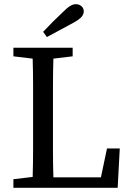

<svg xmlns="http://www.w3.org/2000/svg" viewBox="-20 -897 636 917"><path d="M138 -359Q138 -425 138 -489.5Q138 -554 136 -617L44 -628V-669H327V-628L235 -617Q233 -552 233 -488Q233 -424 233 -359V-290Q233 -236 233 -175Q233 -114 235 -50H462L491 -188H552L542 0H44V-41L136 -52Q138 -117 138 -181Q138 -245 138 -309ZM186 -745Q232 -794 280 -839Q301 -860 315 -868.5Q329 -877 342 -877Q358 -877 369 -867.5Q380 -858 380 -843Q380 -829 369.5 -816.5Q359 -804 330 -788Q298 -771 267 -754Q236 -737 204 -720Z"/></svg>

Font: Source Serif Pro
Style: Regular
Weight: 400
Designer: Frank Grießhammer
Foundry: Adobe Systems Incorporated
Version: Version 2.000;PS 1.000;hotconv 16.6.51;makeotf.lib2.5.65220